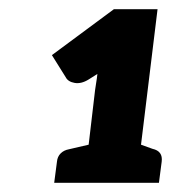

<svg xmlns="http://www.w3.org/2000/svg" viewBox="-20 -848 375 418"><path d="M98 -450 104 -496Q105 -507 112 -514Q119 -521 130 -523L173 -533L187 -652Q188 -660 189.5 -668.5Q191 -677 192 -687L173 -675Q157 -665 142.5 -667.5Q128 -670 123 -680L93 -728L228 -828H323L287 -533L312 -524Q335 -519 332 -496L326 -450Z"/></svg>

Font: Aleo Black
Style: Italic
Weight: 900
Italic angle: -7°
Designer: Alessio Laiso
Foundry: Alessio Laiso
Version: Version 2.001;gftools[0.9.29]